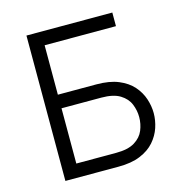

<svg xmlns="http://www.w3.org/2000/svg" viewBox="-104 -796 856 893"><g transform="rotate(-15 324.0 -350.0)"><path d="M102 0V-700H515.5V-634.5H172V-396.5H357.5Q420.5 -396.5 463.2 -378.8Q506 -361 531.8 -331.8Q557.5 -302.5 569 -267.5Q580.5 -232.5 580.5 -198.5Q580.5 -164 569 -129.2Q557.5 -94.5 531.8 -65Q506 -35.5 463.2 -17.8Q420.5 0 357.5 0ZM172 -65H364Q421.5 -65 453.5 -84.8Q485.5 -104.5 498 -135Q510.5 -165.5 510.5 -198.5Q510.5 -230.5 498 -261Q485.5 -291.5 453.5 -311.2Q421.5 -331 364 -331H172Z"/></g></svg>

Font: Overpass Light
Style: Regular
Weight: 300
Designer: Delve Withrington, Dave Bailey, Thomas Jockin
Foundry: Delve Fonts LLC
Version: Version 4.000; ttfautohint (v1.8.3)